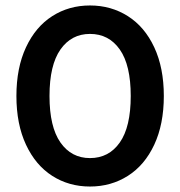

<svg xmlns="http://www.w3.org/2000/svg" viewBox="-20 -673 659 702"><path d="M309 9Q232 9 171 -30Q110 -69 75 -144Q40 -219 40 -322Q40 -425 75 -500Q110 -575 171 -614Q232 -653 309 -653Q386 -653 447.5 -614Q509 -575 544 -500Q579 -425 579 -322Q579 -219 544 -144Q509 -69 447.5 -30Q386 9 309 9ZM309 -549Q241 -549 201 -492Q161 -435 161 -322Q161 -209 201 -152Q241 -95 309 -95Q378 -95 418 -152Q458 -209 458 -322Q458 -435 418 -492Q378 -549 309 -549Z"/></svg>

Font: Montserrat Ace
Style: Bold
Weight: 600
Designer: Julieta Ulanovsky
Foundry: Julieta Ulanovsky
Version: Version 1